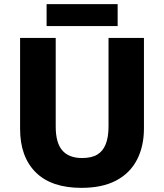

<svg xmlns="http://www.w3.org/2000/svg" viewBox="-20 -897 792 927"><path d="M675 -277Q675 -191 641.5 -126Q608 -61 541 -25.5Q474 10 373 10Q228 10 152.5 -65Q77 -140 77 -275V-714H249V-286Q249 -207 281 -170.5Q313 -134 376 -134Q422 -134 449.5 -150.5Q477 -167 490.5 -201Q504 -235 504 -287V-714H675ZM548 -877V-771H205V-877Z"/></svg>

Font: Noto Sans Khmer ExtraBold
Style: Regular
Weight: 800
Version: Version 2.003